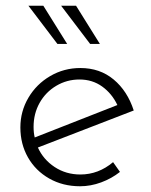

<svg xmlns="http://www.w3.org/2000/svg" viewBox="-20 -641 527 669"><path d="M374 -76 398 -42Q369 -19 332.5 -5.5Q296 8 259 8Q199 8 151.5 -19Q104 -46 77.5 -92.5Q51 -139 51 -197Q51 -253 79 -300.5Q107 -348 155 -376Q203 -404 260 -404Q328 -404 376 -364Q424 -324 446 -256L112 -127Q131 -85 170.5 -59Q210 -33 260 -33Q323 -33 374 -76ZM97 -199Q97 -178 101 -162L389 -275Q370 -315 336 -339.5Q302 -364 257 -364Q213 -364 176 -342Q139 -320 118 -282.5Q97 -245 97 -199ZM131 -621 214 -488H180L79 -621ZM245 -621 328 -488H294L193 -621Z"/></svg>

Font: Josefin Sans Light
Style: Regular
Weight: 300
Designer: Santiago Orozco
Foundry: Typemade
Version: Version 2.000